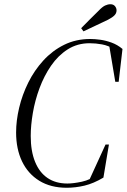

<svg xmlns="http://www.w3.org/2000/svg" viewBox="-20 -870 598 906"><path d="M295 16Q219 16 165.5 -17Q112 -50 84 -108.5Q56 -167 56 -245Q56 -301 70.5 -362Q85 -423 113.5 -480.5Q142 -538 184.5 -584.5Q227 -631 282.5 -658.5Q338 -686 406 -686Q427 -686 453 -682.5Q479 -679 506.5 -669Q534 -659 558 -639L540 -484H524L495 -657L519 -638Q491 -655 461.5 -660.5Q432 -666 403 -666Q345 -666 299.5 -637Q254 -608 221 -560Q188 -512 166.5 -454Q145 -396 135 -337Q125 -278 125 -228Q125 -157 145.5 -106.5Q166 -56 204.5 -30Q243 -4 298 -4Q326 -4 366 -12.5Q406 -21 452 -52L397 -11L478 -188H494L468 -32Q421 -4 378.5 6Q336 16 295 16ZM363 -737Q383 -758 404 -778.5Q425 -799 445 -819Q463 -838 476 -844Q489 -850 501 -850Q515 -850 522.5 -841Q530 -832 530 -821Q530 -808 520.5 -798Q511 -788 490 -777Q461 -763 432 -749.5Q403 -736 374 -722Z"/></svg>

Font: Source Serif 4 60pt
Style: Italic
Weight: 400
Italic angle: -12°
Version: Version 4.004;hotconv 1.0.116;makeotfexe 2.5.65601